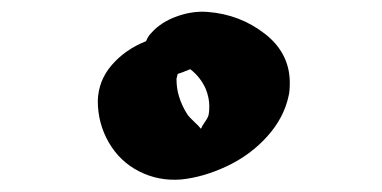

<svg xmlns="http://www.w3.org/2000/svg" viewBox="-20 -747 640 322"><path d="M466 -608Q466 -594 464 -586Q456 -549 428 -518Q400 -487 361 -468.5Q322 -450 284 -446Q246 -443 213.5 -459.5Q181 -476 162.5 -508Q144 -540 144 -578Q145 -612 167.5 -638Q190 -664 225 -678Q228 -686 234 -692Q250 -710 276.5 -719.5Q303 -729 328 -727Q382 -723 424 -690.5Q466 -658 466 -608ZM331 -569Q331 -583 325 -598Q316 -618 299 -631Q285 -625 278 -623L276 -615Q276 -599 280 -586Q285 -569 295 -554Q299 -549 306 -542.5Q313 -536 317 -531Q319 -536 324 -543Q329 -550 330 -555Q331 -560 331 -569Z"/></svg>

Font: Sedgwick Ave Display
Style: Regular
Weight: 400
Designer: Kevin Burke, Pedro Vergani
Foundry: Google, Inc.
Version: Version 1.000